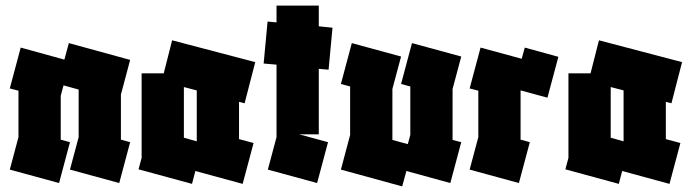

<svg xmlns="http://www.w3.org/2000/svg" viewBox="-20 -654 2472 686"><path d="M191 0 15 -48 46 -164V-330L15 -338L54 -484L210 -441L226 -500L445 -440L412 -316V-155L445 -146L406 0L230 -48L261 -164V-334L207 -349L197 -312V-155L230 -146Z M666 3 475 -49 486 -90V-392H565L595 -510L892 -432L854 -285L834 -290V-157L886 -143L847 3L678 -43ZM637 -162 683 -149V-150V-331L637 -343Z M1113 0 937 -48 968 -164V-423L922 -427L936 -577L968 -574V-634H1119V-560L1168 -555L1154 -405L1119 -408V-174H1049L1152 -146Z M1417 12 1198 -48 1231 -172V-345L1198 -354L1237 -500L1413 -452L1382 -336V-154L1437 -139L1446 -172V-345L1413 -354L1452 -500L1628 -452L1597 -336V-154L1628 -146L1589 0L1432 -43Z M1834 0 1658 -48 1689 -164V-330L1658 -338L1697 -484L1844 -444L1855 -484L1975 -451L1936 -305L1840 -331V-155L1873 -146Z M2191 3 2000 -49 2011 -90V-392H2090L2120 -510L2417 -432L2379 -285L2359 -290V-157L2411 -143L2372 3L2203 -43ZM2162 -162 2208 -149V-150V-331L2162 -343Z"/></svg>

Font: Blaka
Style: Regular
Weight: 400
Designer: Mohamed Gaber
Foundry: Kief Type Foundry
Version: Version 1.003; ttfautohint (v1.8.4.7-5d5b)